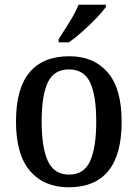

<svg xmlns="http://www.w3.org/2000/svg" viewBox="-20 -786 586 816"><path d="M272 10Q168 10 108 -59Q48 -128 48 -269Q48 -410 105.5 -478.5Q163 -547 275 -547Q378 -547 437.5 -478.5Q497 -410 497 -269Q497 -128 440 -59Q383 10 272 10ZM274 -44Q337 -44 363 -101.5Q389 -159 389 -269Q389 -380 363 -435.5Q337 -491 273 -491Q209 -491 183 -435.5Q157 -380 157 -269Q157 -159 183.5 -101.5Q210 -44 274 -44ZM229 -619Q250 -651 275 -691.5Q300 -732 314 -766H430V-756Q418 -739 391 -710.5Q364 -682 332 -653.5Q300 -625 273 -606H229Z"/></svg>

Font: Noto Serif Tamil SemiCondensed Medium
Style: Italic
Weight: 500
Width: 4
Italic angle: -12°
Designer: Indian Type Foundry, Tom Grace, and the Monotype Design Team
Foundry: Monotype Imaging Inc.
Version: Version 2.003; ttfautohint (v1.8.4.7-5d5b)